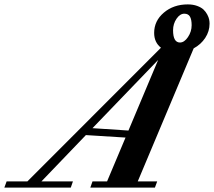

<svg xmlns="http://www.w3.org/2000/svg" viewBox="-90 -848 968 868"><path d="M-70.3 0 -60.1 -27.8H33.7L637.7 -632.3Q606.9 -656.2 606.9 -699.2Q606.9 -753.9 650.9 -791Q694.8 -828.1 758.8 -828.1Q782.7 -828.1 801.3 -821.3Q819.8 -814.5 830.1 -804.7Q840.3 -794.9 846.9 -782.5Q853.5 -770 855.5 -760Q857.4 -750 857.4 -741.2Q857.4 -706.5 837.9 -676.8Q818.4 -647 785.6 -629.4L532.7 -27.8H620.6L610.4 0H318.4L328.1 -27.8H394L477.5 -226.1L298.3 -237.3L97.2 -27.8H239.7L230 0ZM723.6 -655.8Q743.2 -655.8 759.8 -680.4Q776.4 -705.1 776.4 -733.9Q776.4 -759.8 768.8 -772.9Q761.2 -786.1 743.2 -786.1Q723.6 -786.1 708 -763.2Q692.4 -740.2 692.4 -711.4Q692.4 -655.8 723.6 -655.8ZM328.1 -268.6 490.7 -257.8 625 -577.1Z"/></svg>

Font: Elstob 14pt
Style: Bold Italic
Weight: 700
Italic angle: -20°
Designer: Peter S. Baker
Version: Version 1.015